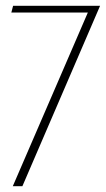

<svg xmlns="http://www.w3.org/2000/svg" viewBox="-20 -640 364 660"><path d="M24 0 282 -597H19L25 -620H324L57 0Z"/></svg>

Font: Smooch Sans ExtraLight
Style: Regular
Weight: 200
Designer: Robert E. Leuschke
Foundry: Robert E. Leuschke
Version: Version 1.010; ttfautohint (v1.8.3)